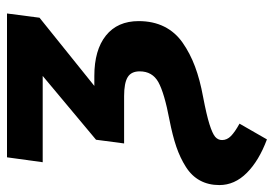

<svg xmlns="http://www.w3.org/2000/svg" viewBox="-158 -432 790 554"><g transform="rotate(-90 237.0 -155.0)"><path d="M111.8 220.2Q50.3 197.3 15.1 162.1Q-20 127 -20 83Q-20 51.3 -6.8 27.1Q6.3 2.9 32.5 -13.7Q58.6 -30.3 90.8 -41.3Q123 -52.2 168 -61Q245.6 -75.7 276.9 -93Q308.1 -110.4 308.1 -147Q308.1 -171.4 291.3 -181.6Q274.4 -191.9 236.8 -191.9H100.1L110.8 -272.9L294.9 -426.8H45.9L60.1 -529.8H475.1L462.9 -436L266.1 -277.8H294.9Q369.6 -277.8 411.4 -244.4Q453.1 -210.9 453.1 -149.9Q453.1 -108.4 437.3 -76.4Q421.4 -44.4 390.6 -22.9Q359.9 -1.5 322 12.7Q284.2 26.9 233.9 36.1Q182.6 45.9 155.5 54.4Q128.4 63 119.1 71Q109.9 79.1 109.9 90.8Q109.9 105 121.6 116.5Q133.3 127.9 157.2 141.1Z"/></g></svg>

Font: FiraGO SemiBold
Style: Italic
Weight: 600
Italic angle: -8°
Designer: bBox Type GmbH
Foundry: bBox Type GmbH
Version: Version 1.001;PS 001.001;hotconv 1.0.88;makeotf.lib2.5.64775